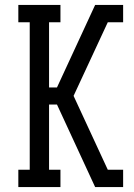

<svg xmlns="http://www.w3.org/2000/svg" viewBox="-20 -755 540 775"><path d="M54 0V-70H100V-665H54V-735H224V-665H178V-402H210L364 -735H431V-699L415 -665L277 -368L415 -70L431 -36V0H364L210 -333H178V-70H224V0ZM415 -665 431 -700V-735H477V-665ZM431 0V-35L415 -70H477V0Z"/></svg>

Font: Iosevka Slab
Style: Regular
Weight: 400
Monospace: yes
Designer: Belleve Invis
Foundry: Belleve Invis
Version: Version 11.2.4; ttfautohint (v1.8.3)